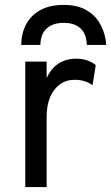

<svg xmlns="http://www.w3.org/2000/svg" viewBox="-20 -762 452 782"><path d="M83 0V-511H170V-444Q187.5 -483 218.2 -503Q249 -523 291 -523Q337.5 -523 370 -497L357 -415Q340.5 -426.5 322.8 -431.8Q305 -437 284 -437Q249.5 -437 224 -418.5Q198.5 -400 184.2 -366.5Q170 -333 170 -288V0ZM66.5 -579Q66.5 -623.5 85.2 -660.5Q104 -697.5 142.5 -719.8Q181 -742 239.5 -742Q292.5 -742 328.2 -722.8Q364 -703.5 384 -671Q404 -638.5 410.5 -599Q411.5 -594.5 411.5 -589.5Q411.5 -584.5 411.5 -579H333.5Q333.5 -584.5 333 -589.5Q332.5 -594.5 331.5 -599Q326.5 -632 303 -650.5Q279.5 -669 239.5 -669Q208.5 -669 187.2 -658Q166 -647 155.2 -626.8Q144.5 -606.5 144.5 -579Z"/></svg>

Font: Overpass
Style: Regular
Weight: 400
Designer: Delve Withrington, Dave Bailey, Thomas Jockin
Foundry: Delve Fonts LLC
Version: Version 4.000